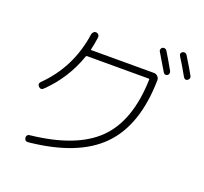

<svg xmlns="http://www.w3.org/2000/svg" viewBox="-144 -1012 1288 1210"><g transform="rotate(20 500.0 -407.5)"><path d="M848.6 -701.2Q852.5 -693.4 850.6 -684.6Q848.6 -675.8 840.8 -671.9Q824.2 -663.1 813.5 -680.7Q786.1 -727.5 746.1 -793.9Q741.2 -800.8 743.7 -809.6Q746.1 -818.4 752.9 -822.3Q760.7 -826.2 769 -824.2Q777.3 -822.3 782.2 -814.5Q815.4 -760.7 848.6 -701.2ZM911.1 -832Q956.1 -759.8 980.5 -714.8Q984.4 -707 981.4 -699.2Q978.5 -691.4 970.7 -686.5Q954.1 -677.7 943.4 -696.3Q910.2 -755.9 875 -811.5Q864.3 -829.1 881.8 -839.8Q889.6 -843.8 897.9 -841.8Q906.2 -839.8 911.1 -832ZM139.6 -326.2Q123 -309.6 106.4 -325.2Q99.6 -331.1 99.1 -340.3Q98.6 -349.6 106.4 -357.4Q268.6 -516.6 301.8 -749Q303.7 -758.8 311.5 -765.6Q319.3 -772.5 329.1 -771Q338.9 -769.5 344.7 -762.2Q350.6 -754.9 349.6 -745.1Q342.8 -695.3 334 -660.2Q332 -655.3 336.9 -655.3H757.8Q771.5 -655.3 782.2 -644.5Q793 -633.8 793 -620.1Q788.1 -316.4 636.2 -161.1Q484.4 -5.9 161.1 26.4Q138.7 28.3 135.7 5.9Q133.8 -2.9 139.2 -10.3Q144.5 -17.6 154.3 -18.6Q457 -50.8 596.2 -188.5Q735.4 -326.2 743.2 -606.4Q743.2 -610.4 738.3 -610.4H324.2Q319.3 -610.4 317.4 -605.5Q261.7 -444.3 139.6 -326.2Z"/></g></svg>

Font: Rounded-L Mgen+ 1mn light
Style: Regular
Weight: 200
Designer: [Source Han Sans]
Ryoko NISHIZUKA  (kana & ideographs); Paul D. Hunt (Latin, Greek & Cyrillic); Wenlong ZHANG  (bopomofo
Version: Version 1.059.20150602